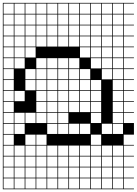

<svg xmlns="http://www.w3.org/2000/svg" viewBox="-20 -1025 963 1352"><path d="M0 307.7V-1004.8H923.1V-1000H851V-927.9H923.1V-923.1H851V-851H923.1V-846.2H851V-774H923.1V-769.2H851V-697.1H923.1V-692.3H851V-620.2H923.1V-615.4H851V-543.3H923.1V-538.5H851V-466.3H923.1V-461.5H851V-389.4H923.1V-384.6H851V-312.5H923.1V-307.7H851V-235.6H923.1V-230.8H851V-158.7H923.1V-76.9H851V-4.8H923.1V0H851V72.1H923.1V76.9H851V149H923.1V153.8H851V226H923.1V230.8H851V302.9H923.1V307.7ZM774 -927.9H846.2V-1000H774ZM389.4 -927.9H461.5V-1000H389.4ZM312.5 -927.9H384.6V-1000H312.5ZM466.3 -927.9H538.5V-1000H466.3ZM235.6 -927.9H307.7V-1000H235.6ZM543.3 -927.9H615.4V-1000H543.3ZM158.7 -927.9H230.8V-1000H158.7ZM620.2 -927.9H692.3V-1000H620.2ZM81.7 -927.9H153.8V-1000H81.7ZM697.1 -927.9H769.2V-1000H697.1ZM4.8 -927.9H76.9V-1000H4.8ZM389.4 -851H461.5V-923.1H389.4ZM81.7 -851H153.8V-923.1H81.7ZM158.7 -851H230.8V-923.1H158.7ZM235.6 -851H307.7V-923.1H235.6ZM4.8 -851H76.9V-923.1H4.8ZM620.2 -851H692.3V-923.1H620.2ZM466.3 -851H538.5V-923.1H466.3ZM774 -851H846.2V-923.1H774ZM697.1 -851H769.2V-923.1H697.1ZM543.3 -851H615.4V-923.1H543.3ZM312.5 -851H384.6V-923.1H312.5ZM466.3 -774H538.5V-846.2H466.3ZM774 -774H846.2V-846.2H774ZM81.7 -774H153.8V-846.2H81.7ZM697.1 -774H769.2V-846.2H697.1ZM312.5 -774H384.6V-846.2H312.5ZM389.4 -774H461.5V-846.2H389.4ZM620.2 -774H692.3V-846.2H620.2ZM4.8 -774H76.9V-846.2H4.8ZM235.6 -774H307.7V-846.2H235.6ZM158.7 -774H230.8V-846.2H158.7ZM543.3 -774H615.4V-846.2H543.3ZM466.3 -697.1H538.5V-769.2H466.3ZM697.1 -697.1H769.2V-769.2H697.1ZM81.7 -697.1H153.8V-769.2H81.7ZM312.5 -697.1H384.6V-769.2H312.5ZM389.4 -697.1H461.5V-769.2H389.4ZM774 -697.1H846.2V-769.2H774ZM620.2 -697.1H692.3V-769.2H620.2ZM543.3 -697.1H615.4V-769.2H543.3ZM158.7 -697.1H230.8V-769.2H158.7ZM4.8 -697.1H76.9V-769.2H4.8ZM235.6 -697.1H307.7V-769.2H235.6ZM4.8 -620.2H76.9V-692.3H4.8ZM620.2 -620.2H692.3V-692.3H620.2ZM158.7 -620.2H230.8V-692.3H158.7ZM774 -620.2H846.2V-692.3H774ZM543.3 -620.2H615.4V-692.3H543.3ZM697.1 -620.2H769.2V-692.3H697.1ZM81.7 -620.2H153.8V-692.3H81.7ZM774 -543.3H846.2V-615.4H774ZM4.8 -543.3H76.9V-615.4H4.8ZM620.2 -543.3H692.3V-615.4H620.2ZM389.4 -543.3H461.5V-615.4H389.4ZM235.6 -543.3H307.7V-615.4H235.6ZM466.3 -543.3H538.5V-615.4H466.3ZM81.7 -543.3H153.8V-615.4H81.7ZM697.1 -543.3H769.2V-615.4H697.1ZM312.5 -543.3H384.6V-615.4H312.5ZM4.8 -466.3H76.9V-538.5H4.8ZM389.4 -466.3H461.5V-538.5H389.4ZM235.6 -466.3H307.7V-538.5H235.6ZM774 -466.3H846.2V-538.5H774ZM158.7 -466.3H230.8V-538.5H158.7ZM466.3 -466.3H538.5V-538.5H466.3ZM543.3 -466.3H615.4V-538.5H543.3ZM697.1 -466.3H769.2V-538.5H697.1ZM312.5 -466.3H384.6V-538.5H312.5ZM620.2 -389.4H692.3V-461.5H620.2ZM774 -389.4H846.2V-461.5H774ZM543.3 -389.4H615.4V-461.5H543.3ZM158.7 -389.4H230.8V-461.5H158.7ZM466.3 -389.4H538.5V-461.5H466.3ZM4.8 -389.4H76.9V-461.5H4.8ZM389.4 -389.4H461.5V-461.5H389.4ZM235.6 -389.4H307.7V-461.5H235.6ZM312.5 -389.4H384.6V-461.5H312.5ZM4.8 -312.5H76.9V-384.6H4.8ZM312.5 -312.5H384.6V-384.6H312.5ZM81.7 -312.5H153.8V-384.6H81.7ZM543.3 -312.5H615.4V-384.6H543.3ZM466.3 -312.5H538.5V-384.6H466.3ZM389.4 -312.5H461.5V-384.6H389.4ZM235.6 -312.5H307.7V-384.6H235.6ZM774 -312.5H846.2V-384.6H774ZM620.2 -312.5H692.3V-384.6H620.2ZM389.4 -235.6H461.5V-307.7H389.4ZM4.8 -235.6H76.9V-307.7H4.8ZM466.3 -235.6H538.5V-307.7H466.3ZM774 -235.6H846.2V-307.7H774ZM312.5 -235.6H384.6V-307.7H312.5ZM543.3 -235.6H615.4V-307.7H543.3ZM620.2 -235.6H692.3V-307.7H620.2ZM235.6 -235.6H307.7V-307.7H235.6ZM4.8 -158.7H76.9V-230.8H4.8ZM389.4 -158.7H461.5V-230.8H389.4ZM774 -158.7H846.2V-230.8H774ZM312.5 -158.7H384.6V-230.8H312.5ZM81.7 -158.7H153.8V-230.8H81.7ZM158.7 -158.7H230.8V-230.8H158.7ZM620.2 -158.7H692.3V-230.8H620.2ZM235.6 -158.7H307.7V-230.8H235.6ZM4.8 -81.7H76.9V-153.8H4.8ZM466.3 -81.7H538.5V-153.8H466.3ZM389.4 -81.7H461.5V-153.8H389.4ZM774 -81.7H846.2V-153.8H774ZM81.7 -81.7H153.8V-153.8H81.7ZM697.1 -81.7H769.2V-153.8H697.1ZM543.3 -81.7H615.4V-153.8H543.3ZM312.5 -81.7H384.6V-153.8H312.5ZM76.9 -76.9H4.8V-4.8H76.9ZM158.7 -4.8H230.8V-76.9H158.7ZM620.2 -4.8H692.3V-76.9H620.2ZM235.6 -4.8H307.7V-76.9H235.6ZM235.6 72.1H307.7V0H235.6ZM774 72.1H846.2V0H774ZM620.2 72.1H692.3V0H620.2ZM312.5 72.1H384.6V0H312.5ZM4.8 72.1H76.9V0H4.8ZM543.3 72.1H615.4V0H543.3ZM158.7 72.1H230.8V0H158.7ZM81.7 72.1H153.8V0H81.7ZM389.4 72.1H461.5V0H389.4ZM697.1 72.1H769.2V0H697.1ZM466.3 72.1H538.5V0H466.3ZM774 149H846.2V76.9H774ZM620.2 149H692.3V76.9H620.2ZM389.4 149H461.5V76.9H389.4ZM312.5 149H384.6V76.9H312.5ZM4.8 149H76.9V76.9H4.8ZM235.6 149H307.7V76.9H235.6ZM81.7 149H153.8V76.9H81.7ZM543.3 149H615.4V76.9H543.3ZM158.7 149H230.8V76.9H158.7ZM697.1 149H769.2V76.9H697.1ZM466.3 149H538.5V76.9H466.3ZM158.7 226H230.8V153.8H158.7ZM543.3 226H615.4V153.8H543.3ZM697.1 226H769.2V153.8H697.1ZM466.3 226H538.5V153.8H466.3ZM235.6 226H307.7V153.8H235.6ZM81.7 226H153.8V153.8H81.7ZM312.5 226H384.6V153.8H312.5ZM774 226H846.2V153.8H774ZM620.2 226H692.3V153.8H620.2ZM4.8 226H76.9V153.8H4.8ZM389.4 226H461.5V153.8H389.4ZM774 302.9H846.2V230.8H774ZM389.4 302.9H461.5V230.8H389.4ZM81.7 302.9H153.8V230.8H81.7ZM543.3 302.9H615.4V230.8H543.3ZM158.7 302.9H230.8V230.8H158.7ZM697.1 302.9H769.2V230.8H697.1ZM235.6 302.9H307.7V230.8H235.6ZM312.5 302.9H384.6V230.8H312.5ZM620.2 302.9H692.3V230.8H620.2ZM4.8 302.9H76.9V230.8H4.8ZM466.3 302.9H538.5V230.8H466.3Z"/></svg>

Font: Jacquarda Bastarda 9 Charted
Style: Regular
Weight: 400
Designer: Sarah Cadigan-Fried
Version: Version 1.000; ttfautohint (v1.8.4.7-5d5b)